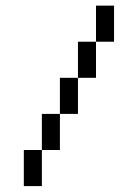

<svg xmlns="http://www.w3.org/2000/svg" viewBox="-20 -582 478 665"><path d="M312.5 -562.5V-437.5H375V-562.5ZM312.5 -437.5H250V-312.5H312.5ZM250 -312.5H187.5V-187.5H250ZM187.5 -187.5H125V-62.5H187.5ZM125 -62.5H62.5V62.5H125Z"/></svg>

Font: Medodica
Style: Regular
Weight: 400
Version: Version 001.000